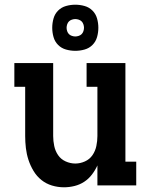

<svg xmlns="http://www.w3.org/2000/svg" viewBox="-20 -788 640 816"><path d="M252 8Q226 8 201 0.5Q176 -7 156 -23Q136 -39 122.5 -61.5Q109 -84 101 -108.5Q93 -133 90 -158.5Q87 -184 87 -210V-419H41V-520H206V-210Q206 -189 210.5 -167.5Q215 -146 227 -128.5Q239 -111 259 -102Q279 -93 300 -93Q321 -93 341 -102Q361 -111 373 -128.5Q385 -146 389.5 -167.5Q394 -189 394 -210V-419H348V-520H513V-101H559V0H394V-85Q385 -65 371 -46.5Q357 -28 338 -15.5Q319 -3 296.5 2.5Q274 8 252 8ZM300 -572Q280 -572 260.5 -577.5Q241 -583 227 -597Q213 -611 207.5 -630.5Q202 -650 202 -670Q202 -690 207.5 -709.5Q213 -729 227 -743Q241 -757 260.5 -762.5Q280 -768 300 -768Q320 -768 339.5 -762.5Q359 -757 373 -743Q387 -729 392.5 -709.5Q398 -690 398 -670Q398 -650 392.5 -630.5Q387 -611 373 -597Q359 -583 339.5 -577.5Q320 -572 300 -572ZM300 -633Q307 -633 314.5 -635.5Q322 -638 327 -643Q332 -648 334.5 -655.5Q337 -663 337 -670Q337 -677 334.5 -684.5Q332 -692 327 -697Q322 -702 314.5 -704.5Q307 -707 300 -707Q293 -707 285.5 -704.5Q278 -702 273 -697Q268 -692 265.5 -684.5Q263 -677 263 -670Q263 -663 265.5 -655.5Q268 -648 273 -643Q278 -638 285.5 -635.5Q293 -633 300 -633Z"/></svg>

Font: Iosevka Etoile
Style: Bold
Weight: 700
Designer: Belleve Invis
Foundry: Belleve Invis
Version: Version 28.1.0; ttfautohint (v1.8.4)